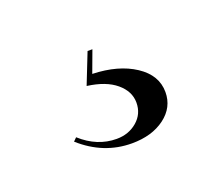

<svg xmlns="http://www.w3.org/2000/svg" viewBox="-41 -50 260 224"><g transform="rotate(-20 89.5 62.5)"><path d="M34 93Q54 111 78 111Q93 111 103.5 102Q114 93 114 79Q114 65 101.5 54.5Q89 44 66 41L81 3H87L77 30Q109 31 129.5 44.5Q150 58 150 79Q150 98 134 110Q118 122 93 122Q58 122 30 97Z"/></g></svg>

Font: Moniqa Cond Display
Style: Regular
Weight: 400
Width: 3
Designer: Rajesh Rajput
Foundry: Rajesh Rajput
Version: Version 1.000